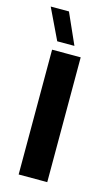

<svg xmlns="http://www.w3.org/2000/svg" viewBox="-104 -666 403 706"><g transform="rotate(15 97.0 -313.5)"><path d="M152.8 0H43.9V-475.1H152.8ZM119.6 -509.8H54.2L-2 -627H67.4Z"/></g></svg>

Font: Agdasima
Style: Bold
Weight: 700
Width: 3
Designer: The DocRepair Project, Patric King
Foundry: Google
Version: Version 2.002